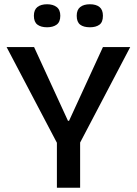

<svg xmlns="http://www.w3.org/2000/svg" viewBox="-20 -881 642 901"><path d="M247 0V-211L11 -660H140L299 -314H304L463 -660H591L356 -212V0ZM402 -753Q372 -753 356 -765.5Q340 -778 340 -807Q340 -835 356.5 -848Q373 -861 402 -861Q431 -861 447 -848Q463 -835 463 -807Q463 -777 446.5 -765Q430 -753 402 -753ZM201 -753Q172 -753 155.5 -765.5Q139 -778 139 -807Q139 -835 155.5 -848Q172 -861 201 -861Q229 -861 246 -848Q263 -835 263 -807Q263 -778 246 -765.5Q229 -753 201 -753Z"/></svg>

Font: Bricolage Grotesque 10pt Medium
Style: Regular
Weight: 500
Designer: Mathieu Triay
Foundry: Atelier Triay
Version: Version 1.000; ttfautohint (v1.8.4.7-5d5b);gftools[0.9.32]